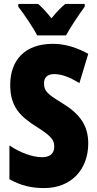

<svg xmlns="http://www.w3.org/2000/svg" viewBox="-20 -947 494 977"><path d="M169 -767H316C337 -806 383 -875 411 -913V-927H312C292 -911 269 -887 242 -854C216 -886 194 -910 174 -927H73V-913C99 -880 152 -802 169 -767ZM429 -217C429 -312 383 -369 297 -422C216 -471 204 -486 204 -524C204 -550 219 -570 256 -570C292 -570 334 -555 384 -524L429 -673C368 -707 308 -724 249 -724C108 -724 32 -642 32 -515C32 -401 85 -353 169 -300C247 -251 256 -231 256 -200C256 -169 237 -147 195 -147C146 -147 84 -169 28 -207V-35C89 -1 143 10 205 10C342 10 429 -84 429 -217Z"/></svg>

Font: Noto Sans Oriya ExtCond Blk
Style: Regular
Weight: 900
Width: 2
Designer: Amélie Bonet and Sol Matas
Foundry: Google LLC
Version: Version 2.006